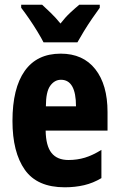

<svg xmlns="http://www.w3.org/2000/svg" viewBox="-20 -786 505 816"><path d="M238 -558Q333 -558 385 -492Q437 -426 437 -310V-231H174Q175 -166 199 -136Q223 -106 271 -106Q308 -106 341 -116Q374 -126 411 -149V-29Q376 -8 337.5 1Q299 10 255 10Q138 10 85.5 -64.5Q33 -139 33 -272Q33 -411 85 -484.5Q137 -558 238 -558ZM239 -447Q212 -447 193.5 -421.5Q175 -396 175 -334H303Q303 -447 239 -447ZM165 -606Q156 -624 139 -652Q122 -680 103 -707.5Q84 -735 70 -753V-766H159Q174 -752 195.5 -731.5Q217 -711 237 -686Q258 -713 278.5 -732Q299 -751 317 -766H404V-753Q390 -734 371.5 -707Q353 -680 336.5 -653Q320 -626 309 -606Z"/></svg>

Font: Noto Sans Tamil ExtraCondensed ExtraBold
Style: Regular
Weight: 800
Width: 2
Designer: Jelle Bosma - Monotype Design Team
Foundry: Monotype Imaging Inc.
Version: Version 2.004; ttfautohint (v1.8.4.7-5d5b)